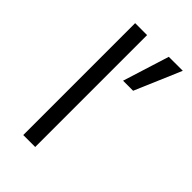

<svg xmlns="http://www.w3.org/2000/svg" viewBox="-227 -830 910 910"><g transform="rotate(45 228.5 -375.0)"><path d="M115.2 0V-750H195.3V0ZM434.6 -750 335 -516.6H267.6L340.8 -750Z"/></g></svg>

Font: Gen Shin Gothic Normal
Style: Regular
Weight: 300
Designer: [Source Han Sans]
Ryoko NISHIZUKA  (kana & ideographs); Paul D. Hunt (Latin, Greek & Cyrillic); Wenlong ZHANG  (bopomofo
Version: Version 1.002.20150607